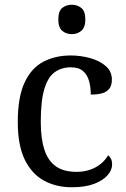

<svg xmlns="http://www.w3.org/2000/svg" viewBox="-20 -780 532 810"><path d="M283 10Q217 10 165.5 -18Q114 -46 84.5 -106.5Q55 -167 55 -265Q55 -372 84.5 -433.5Q114 -495 164.5 -520.5Q215 -546 278 -546Q320 -546 360 -535Q400 -524 426 -501.5Q452 -479 452 -444Q452 -421 442 -407Q432 -393 412.5 -387Q393 -381 363 -381Q363 -413 355.5 -439Q348 -465 330 -480.5Q312 -496 278 -496Q240 -496 211.5 -476Q183 -456 167.5 -406Q152 -356 152 -266Q152 -195 167.5 -148Q183 -101 216 -78Q249 -55 303 -55Q334 -55 360 -64Q386 -73 405.5 -89Q425 -105 436 -125Q444 -119 448.5 -109.5Q453 -100 453 -86Q453 -63 434 -41Q415 -19 377.5 -4.5Q340 10 283 10ZM283 -636Q259 -636 242.5 -650Q226 -664 226 -698Q226 -733 242.5 -746.5Q259 -760 283 -760Q306 -760 323 -746.5Q340 -733 340 -698Q340 -664 323 -650Q306 -636 283 -636Z"/></svg>

Font: Noto Serif Lao
Style: Regular
Weight: 400
Designer: Monotype Design Team
Foundry: Monotype Imaging Inc.
Version: Version 2.003